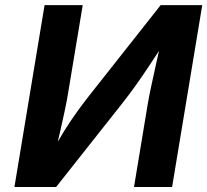

<svg xmlns="http://www.w3.org/2000/svg" viewBox="-20 -748 829 768"><path d="M668.4 0H516L571.4 -334.4Q575.6 -359.2 583.8 -398.1Q592 -436.9 602.8 -485.4Q613.6 -534 625.6 -587.5H644.3Q605 -527.6 576.5 -484.5Q547.9 -441.3 522.8 -406.2Q497.6 -371 468.5 -333.9L204.5 0H37.7L158.3 -727.5H310.9L252.8 -378.3Q248.1 -348.1 239.2 -306Q230.3 -263.9 219.9 -218.6Q209.5 -173.4 199.6 -132.9H184.3Q211.5 -183.7 237 -224.5Q262.6 -265.2 286.4 -298.3Q310.3 -331.3 331.9 -359.2L622.6 -727.5H789Z"/></svg>

Font: Adwaita Sans
Style: Italic
Weight: 400
Italic angle: -9.39999°
Designer: Rasmus Andersson
Foundry: rsms
Version: Version 4.001;git-9221beed3